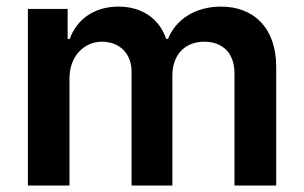

<svg xmlns="http://www.w3.org/2000/svg" viewBox="-20 -573 938 593"><path d="M66.1 0H194.6V-331.7C194.6 -398.8 239.3 -444.2 294.7 -444.2C349.1 -444.2 386.4 -407.7 386.4 -351.6V0H512.4V-340.2C512.4 -401.6 549 -444.2 611.2 -444.2C663 -444.2 704.2 -413.7 704.2 -346.2V0H833.1V-366.1C833.1 -487.9 762.8 -552.6 662.6 -552.6C583.5 -552.6 523.1 -513.5 498.9 -452.8H493.3C472.3 -514.6 419.4 -552.6 345.9 -552.6C272.7 -552.6 218 -514.9 195.3 -452.8H188.9V-545.5H66.1Z"/></svg>

Font: Margiela Sans Semi Bold
Style: Regular
Weight: 600
Designer: Stefan Endress, Andreas Faust
Version: Version 1.100;FEAKit 1.0